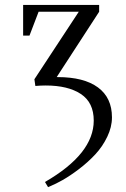

<svg xmlns="http://www.w3.org/2000/svg" viewBox="-20 -459 514 782"><path d="M74.2 -314V-439H383.8V-411.1L210.9 -145H214.8Q321.8 -145 378.9 -103Q436 -61 436 19Q436 58.6 416.7 98.4Q397.5 138.2 368.2 169.7Q338.9 201.2 302.5 229Q266.1 256.8 234.4 274.7Q202.6 292.5 175.8 303.2L163.1 282.2Q361.8 167.5 361.8 32.2Q361.8 -41.5 309.3 -76.2Q256.8 -110.8 166 -110.8Q146.5 -110.8 124 -108.9L120.1 -136.2L300.8 -411.1H137.2L100.1 -314Z"/></svg>

Font: Dihjauti S
Style: Regular
Weight: 400
Designer: T. Christopher White
Version: Version 3.0.0